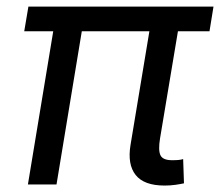

<svg xmlns="http://www.w3.org/2000/svg" viewBox="-20 -561 669 584"><path d="M480.5 3.4Q418 3.4 392.6 -28.8Q367.2 -61 377 -120.1L442.4 -514.2H529.3L466.8 -140.1Q460.9 -104 468 -88.9Q475.1 -73.7 503.4 -73.7Q516.6 -73.7 523.7 -74.5Q530.8 -75.2 537.1 -77.1L539.6 -3.4Q528.8 -1 513.4 1.2Q498 3.4 480.5 3.4ZM64.9 0 149.9 -514.2H236.8L151.9 0ZM53.7 -465.8 66.4 -541H629.4L617.2 -465.8Z"/></svg>

Font: Inter 17pt
Style: Italic
Weight: 400
Italic angle: -9.3988°
Version: Version 4.001;git-66647c0bb